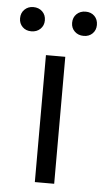

<svg xmlns="http://www.w3.org/2000/svg" viewBox="-59 -670 380 702"><g transform="rotate(5 131.0 -318.5)"><path d="M-10 -592Q-10 -612 3 -624.5Q16 -637 35 -637Q55 -637 68 -624.5Q81 -612 81 -592Q81 -573 68 -560.5Q55 -548 35 -548Q15 -548 2.5 -560.5Q-10 -573 -10 -592ZM181 -592Q181 -612 194 -624.5Q207 -637 227 -637Q247 -637 259.5 -624.5Q272 -612 272 -592Q272 -573 259.5 -560.5Q247 -548 227 -548Q207 -548 194 -560.5Q181 -573 181 -592ZM96 -466H167V0H96Z"/></g></svg>

Font: Ysabeau SC
Style: Regular
Weight: 400
Designer: Christian Thalmann (Catharsis Fonts)
Version: Version 0.003